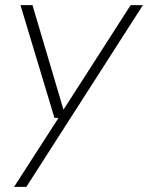

<svg xmlns="http://www.w3.org/2000/svg" viewBox="-20 -516 579 751"><path d="M35 215 209 -55H193L60 -496H107L228 -88H229L491 -496H539L83 215Z"/></svg>

Font: DM Sans 28pt ExtraLight
Style: Italic
Weight: 250
Italic angle: -10°
Version: Version 4.004;gftools[0.9.30]